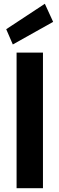

<svg xmlns="http://www.w3.org/2000/svg" viewBox="-20 -999 315 1019"><path d="M68 0V-720H208V0ZM48 -763 13 -844 218 -979 262 -883Z"/></svg>

Font: DM Sans 11pt ExtraBold
Style: Regular
Weight: 800
Version: Version 4.004;gftools[0.9.30]